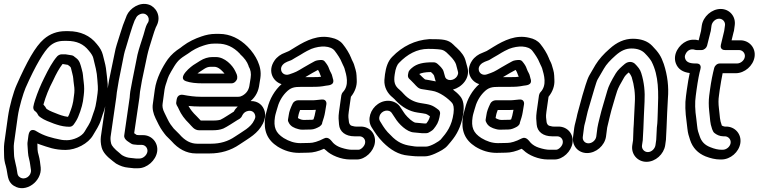

<svg xmlns="http://www.w3.org/2000/svg" viewBox="-24 -727 3896 986"><path d="M344 -443 313 -448H310H292C284 -448 275 -443 270 -438C246 -411 225 -372 203 -327C185 -291 169 -253 156 -213C152 -201 149 -189 147 -178C146 -169 150 -160 156 -156C160 -154 166 -148 172 -136C173 -133 176 -131 178 -129L186 -123C202 -111 232 -100 253 -92L268 -87C289 -80 311 -76 333 -76C352 -76 359 -95 368 -108C380 -127 398 -180 402 -207L406 -237C409 -260 409 -282 406 -304C401 -341 404 -343 396 -371C389 -396 386 -415 367 -429C355 -437 355 -441 344 -443ZM324 -394C327 -392 339 -384 340 -379C342 -371 344 -361 347 -351C354 -325 351 -325 356 -290C359 -272 359 -255 356 -237L352 -207C350 -197 347 -182 340 -163C332 -139 328 -132 325 -127C315 -128 302 -131 290 -135L276 -140C257 -148 231 -156 215 -168C211 -175 206 -183 199 -190C211 -233 228 -274 247 -310C247 -310 248 -311 248 -312C265 -349 280 -376 297 -398H300ZM320 -7C305 -7 295 -8 291 -9C240 -19 202 -29 163 -53C163 -53 129 -78 122 -31L117 7V15C120 46 118 64 126 92C130 106 132 128 135 146C138 177 104 200 79 184C67 177 66 168 64 154C62 131 48 90 48 66C48 44 45 28 48 8L67 -128C74 -178 96 -249 107 -275C159 -393 203 -465 231 -490C251 -508 274 -517 304 -517H320C370 -517 405 -501 432 -467C446 -451 453 -438 455 -429C464 -391 474 -359 476 -317C477 -298 481 -273 477 -248L472 -212C464 -160 460 -163 447 -121C437 -89 424 -76 411 -52C396 -25 351 -7 320 -7ZM454 -33C468 -58 485 -80 495 -113C507 -154 515 -162 522 -212L527 -248C529 -265 530 -280 529 -295C526 -326 524 -349 520 -377C517 -399 509 -423 504 -446C499 -465 490 -481 473 -501C439 -544 389 -567 327 -567H312C271 -567 233 -554 201 -526C157 -488 114 -410 61 -290C46 -257 25 -184 17 -128L-2 8C-5 32 -3 48 -3 72C-3 89 0 107 6 126C18 170 11 204 47 227C109 267 192 203 185 133C183 113 180 90 175 72C167 46 169 38 168 10C171 11 177 14 181 15C223 29 256 43 313 43C366 43 429 11 454 -33Z M783 52C790 7 756 -33 711 -33H690C687 -33 681 -34 678 -34C676 -36 668 -41 665 -43L692 -226C693 -236 694 -243 695 -256L705 -314L732 -442C735 -454 738 -469 743 -484C751 -508 767 -565 776 -586L781 -596C806 -646 775 -692 741 -703C693 -719 643 -684 627 -648L622 -635C612 -612 603 -586 593 -553C577 -499 572 -493 564 -450L536 -315L526 -254C524 -245 524 -235 523 -226L494 -25C492 -8 493 11 498 30C505 56 525 77 555 100C560 104 566 109 572 113C593 125 612 132 635 134L663 137H665H686C731 137 776 97 783 52ZM733 52C730 70 711 87 693 87H674L646 84C633 83 618 79 603 70C598 67 595 63 590 59C563 38 549 20 547 11C543 -5 543 -17 544 -25L573 -226L576 -253L586 -313L613 -448C615 -459 619 -470 622 -480C630 -507 656 -596 667 -621L673 -632C677 -642 683 -648 693 -653C723 -668 749 -640 737 -613L731 -603C724 -590 720 -572 713 -548C701 -509 691 -483 682 -446L656 -316L645 -257C643 -246 643 -235 642 -226L614 -32C612 -19 621 -10 628 -4L638 3C647 9 653 14 663 15L673 16C677 16 680 17 683 17H704C722 17 736 34 733 52Z M931 -310C954 -302 982 -299 1017 -299H1165C1180 -299 1192 -313 1194 -324V-326C1196 -341 1189 -351 1184 -362C1170 -392 1130 -434 1085 -434H1066C1045 -434 1023 -427 1004 -415C989 -405 979 -399 977 -398C960 -389 882 -327 931 -310ZM990 -350C1002 -358 1007 -362 1026 -374C1037 -381 1047 -384 1058 -384H1077C1085 -384 1096 -381 1110 -369C1118 -362 1124 -355 1129 -349H1024C1011 -349 1000 -349 990 -350ZM1263 -208C1290 -231 1304 -260 1308 -295L1313 -326C1318 -359 1311 -387 1299 -414C1288 -438 1271 -464 1247 -488C1207 -528 1158 -553 1102 -553H1083C1058 -553 1034 -548 1011 -540C978 -529 944 -513 915 -491C911 -488 906 -484 902 -481C877 -465 856 -447 838 -423C810 -383 779 -325 771 -267L761 -194C757 -169 763 -144 775 -119C782 -104 799 -69 810 -55C818 -45 823 -36 829 -30L857 -2C891 37 933 61 982 61H1053C1109 61 1161 46 1206 15C1258 -20 1299 -40 1326 -92C1336 -111 1341 -135 1335 -156C1327 -185 1303 -209 1263 -208ZM1197 -180C1189 -172 1183 -166 1177 -154C1163 -146 1124 -119 1108 -112C1106 -111 1092 -108 1072 -108H1007L1004 -111C998 -118 992 -124 986 -130C966 -149 953 -166 944 -183C963 -181 982 -180 1000 -180H1192ZM1007 -230C977 -230 947 -234 916 -240C910 -241 887 -243 883 -215L881 -201C880 -196 882 -190 884 -186C888 -179 892 -173 895 -165C906 -140 924 -115 948 -92C961 -79 973 -58 999 -58H1065C1088 -58 1106 -60 1123 -67C1141 -75 1180 -101 1196 -111C1203 -115 1214 -119 1220 -134C1226 -145 1232 -151 1242 -155C1266 -164 1282 -152 1286 -136C1289 -125 1286 -119 1281 -109C1264 -72 1223 -53 1182 -25C1147 -1 1107 11 1060 11H989C956 11 926 -4 897 -38C891 -45 881 -53 868 -67C863 -73 859 -79 852 -88C842 -101 828 -134 821 -147C811 -166 809 -182 811 -194L821 -267C823 -278 825 -286 827 -292C838 -322 835 -326 855 -360C880 -403 889 -418 925 -441C931 -445 936 -448 942 -452C966 -470 992 -484 1021 -493C1037 -498 1053 -503 1075 -503H1094C1136 -503 1174 -487 1208 -451L1209 -449C1231 -429 1245 -410 1252 -390C1252 -389 1253 -387 1253 -386C1263 -369 1267 -350 1263 -326L1258 -295C1255 -267 1244 -250 1223 -237C1216 -233 1209 -230 1199 -230Z M1617 -77C1632 -88 1630 -94 1631 -98C1636 -112 1643 -135 1645 -149L1652 -191C1654 -202 1649 -218 1628 -216C1602 -213 1586 -212 1584 -212H1506C1495 -212 1483 -204 1479 -195C1468 -172 1461 -154 1459 -137L1455 -113C1454 -107 1456 -102 1459 -97C1468 -78 1488 -69 1508 -64C1515 -62 1521 -61 1528 -61L1573 -62C1587 -62 1603 -69 1617 -77ZM1506 -121 1509 -137C1510 -142 1512 -149 1517 -162H1576C1581 -162 1585 -162 1598 -163L1595 -149C1594 -142 1590 -124 1586 -114L1580 -112L1535 -111C1523 -111 1508 -119 1506 -121ZM1851 7C1849 23 1830 42 1817 42H1782C1770 42 1751 39 1727 31C1712 26 1698 18 1687 7C1677 -4 1663 -28 1640 -16C1609 0 1584 7 1566 7L1518 8C1489 8 1461 -1 1433 -18C1391 -45 1380 -74 1388 -126C1390 -140 1395 -153 1398 -165C1407 -201 1422 -229 1444 -252C1469 -278 1486 -281 1526 -281H1578C1609 -281 1625 -282 1650 -287C1659 -289 1699 -287 1685 -325C1685 -326 1684 -329 1683 -333C1680 -350 1672 -356 1666 -374C1662 -387 1654 -399 1643 -412C1639 -417 1632 -419 1626 -419C1616 -419 1599 -417 1591 -412C1574 -402 1564 -398 1536 -381C1498 -358 1496 -357 1461 -345C1439 -338 1423 -351 1420 -366C1415 -389 1436 -404 1451 -410L1464 -415C1474 -418 1480 -423 1492 -430L1518 -445C1545 -462 1565 -472 1575 -476C1622 -494 1674 -493 1695 -466C1708 -449 1725 -424 1731 -407C1735 -396 1741 -388 1745 -376C1755 -342 1771 -290 1737 -254C1733 -250 1730 -243 1729 -238L1717 -153C1713 -123 1715 -113 1717 -88C1720 -50 1751 -27 1796 -27H1822C1840 -27 1854 -12 1851 7ZM1625 -333C1610 -331 1609 -331 1585 -331H1544C1571 -347 1593 -360 1609 -368C1618 -355 1618 -347 1625 -333ZM1901 7C1908 -39 1875 -77 1829 -77H1804C1795 -77 1793 -79 1782 -81C1774 -83 1769 -93 1768 -100C1766 -124 1763 -123 1767 -153L1778 -230C1799 -256 1810 -286 1808 -317C1808 -323 1807 -331 1807 -339C1807 -357 1798 -382 1794 -396C1790 -408 1783 -418 1779 -430C1770 -453 1753 -480 1736 -501C1722 -518 1703 -528 1679 -533C1611 -550 1550 -520 1496 -487L1470 -471C1460 -465 1459 -464 1453 -462L1439 -456C1419 -449 1398 -435 1385 -415C1348 -360 1380 -307 1422 -295C1387 -264 1361 -220 1349 -170C1346 -156 1340 -141 1338 -126C1328 -55 1349 -8 1402 26C1436 47 1472 58 1511 58L1559 57C1584 57 1611 50 1640 37C1643 40 1646 42 1650 45C1675 70 1727 92 1774 92H1809C1852 92 1895 50 1901 7Z M2214 -309C2180 -315 2180 -316 2159 -319C2154 -322 2136 -340 2129 -347C2139 -352 2159 -357 2189 -357C2193 -354 2203 -344 2205 -339L2211 -317C2212 -315 2213 -311 2214 -309ZM2302 -267C2346 -278 2393 -325 2376 -382L2367 -415C2361 -438 2346 -459 2322 -481C2317 -485 2311 -491 2304 -498C2277 -525 2249 -526 2182 -526H2180C2108 -521 2043 -490 1990 -435C1968 -413 1958 -381 1953 -345C1952 -335 1951 -325 1950 -316C1948 -279 1966 -247 1993 -226C2003 -218 2004 -215 2009 -210C2041 -177 2078 -155 2120 -149C2141 -146 2155 -144 2163 -142C2165 -142 2172 -138 2184 -130C2181 -115 2173 -102 2165 -93H2154L2111 -97H2109C2107 -97 2091 -103 2068 -127C2058 -137 2053 -145 2049 -151L2033 -175C2013 -209 1961 -223 1917 -193C1879 -167 1860 -114 1884 -74C1901 -47 1918 -21 1943 4C1981 42 2023 68 2073 72L2092 74C2102 75 2113 76 2128 76H2156C2174 76 2192 70 2210 62C2236 50 2260 38 2275 20C2286 8 2295 -4 2303 -14C2331 -51 2348 -94 2355 -145C2360 -181 2357 -212 2339 -233C2329 -245 2317 -256 2302 -267ZM2101 -47 2143 -43H2145H2165C2175 -43 2182 -49 2189 -53C2201 -60 2205 -67 2213 -78C2227 -97 2232 -116 2236 -143C2237 -151 2233 -159 2228 -163C2195 -189 2185 -190 2134 -198C2104 -203 2074 -217 2049 -245C2042 -252 2037 -259 2028 -266C2003 -286 1997 -306 2003 -345C2007 -376 2016 -395 2024 -403C2068 -449 2118 -476 2175 -476C2215 -476 2239 -473 2246 -471C2265 -465 2273 -453 2284 -443C2305 -423 2315 -406 2318 -396L2327 -362C2330 -352 2329 -347 2324 -337C2308 -309 2267 -309 2261 -335L2254 -360C2250 -375 2233 -390 2223 -399C2213 -408 2204 -407 2196 -407C2153 -407 2117 -401 2091 -378C2084 -372 2074 -363 2073 -353L2071 -342C2070 -334 2073 -326 2078 -322C2081 -319 2091 -310 2103 -297C2116 -283 2125 -271 2144 -269C2163 -267 2164 -265 2194 -261C2235 -255 2279 -220 2298 -198C2304 -190 2309 -175 2305 -145C2296 -80 2271 -47 2239 -10C2233 -3 2188 26 2163 26H2135C2122 26 2112 26 2106 25L2086 22C2049 17 2016 4 1982 -33L1981 -34C1960 -53 1946 -74 1933 -96L1928 -104C1923 -112 1922 -120 1925 -130C1933 -160 1974 -170 1989 -145L2005 -121C2023 -91 2065 -49 2101 -47Z M2632 -77C2647 -88 2645 -94 2646 -98C2651 -112 2658 -135 2660 -149L2667 -191C2669 -202 2664 -218 2643 -216C2617 -213 2601 -212 2599 -212H2521C2510 -212 2498 -204 2494 -195C2483 -172 2476 -154 2474 -137L2470 -113C2469 -107 2471 -102 2474 -97C2483 -78 2503 -69 2523 -64C2530 -62 2536 -61 2543 -61L2588 -62C2602 -62 2618 -69 2632 -77ZM2521 -121 2524 -137C2525 -142 2527 -149 2532 -162H2591C2596 -162 2600 -162 2613 -163L2610 -149C2609 -142 2605 -124 2601 -114L2595 -112L2550 -111C2538 -111 2523 -119 2521 -121ZM2866 7C2864 23 2845 42 2832 42H2797C2785 42 2766 39 2742 31C2727 26 2713 18 2702 7C2692 -4 2678 -28 2655 -16C2624 0 2599 7 2581 7L2533 8C2504 8 2476 -1 2448 -18C2406 -45 2395 -74 2403 -126C2405 -140 2410 -153 2413 -165C2422 -201 2437 -229 2459 -252C2484 -278 2501 -281 2541 -281H2593C2624 -281 2640 -282 2665 -287C2674 -289 2714 -287 2700 -325C2700 -326 2699 -329 2698 -333C2695 -350 2687 -356 2681 -374C2677 -387 2669 -399 2658 -412C2654 -417 2647 -419 2641 -419C2631 -419 2614 -417 2606 -412C2589 -402 2579 -398 2551 -381C2513 -358 2511 -357 2476 -345C2454 -338 2438 -351 2435 -366C2430 -389 2451 -404 2466 -410L2479 -415C2489 -418 2495 -423 2507 -430L2533 -445C2560 -462 2580 -472 2590 -476C2637 -494 2689 -493 2710 -466C2723 -449 2740 -424 2746 -407C2750 -396 2756 -388 2760 -376C2770 -342 2786 -290 2752 -254C2748 -250 2745 -243 2744 -238L2732 -153C2728 -123 2730 -113 2732 -88C2735 -50 2766 -27 2811 -27H2837C2855 -27 2869 -12 2866 7ZM2640 -333C2625 -331 2624 -331 2600 -331H2559C2586 -347 2608 -360 2624 -368C2633 -355 2633 -347 2640 -333ZM2916 7C2923 -39 2890 -77 2844 -77H2819C2810 -77 2808 -79 2797 -81C2789 -83 2784 -93 2783 -100C2781 -124 2778 -123 2782 -153L2793 -230C2814 -256 2825 -286 2823 -317C2823 -323 2822 -331 2822 -339C2822 -357 2813 -382 2809 -396C2805 -408 2798 -418 2794 -430C2785 -453 2768 -480 2751 -501C2737 -518 2718 -528 2694 -533C2626 -550 2565 -520 2511 -487L2485 -471C2475 -465 2474 -464 2468 -462L2454 -456C2434 -449 2413 -435 2400 -415C2363 -360 2395 -307 2437 -295C2402 -264 2376 -220 2364 -170C2361 -156 2355 -141 2353 -126C2343 -55 2364 -8 2417 26C2451 47 2487 58 2526 58L2574 57C2599 57 2626 50 2655 37C2658 40 2661 42 2665 45C2690 70 2742 92 2789 92H2824C2867 92 2910 50 2916 7Z M2998 9C2979 9 2966 -7 2969 -25L2975 -71C2976 -78 2977 -85 2979 -91C2985 -111 2988 -132 2994 -154L3016 -229C3022 -247 3037 -305 3045 -319L3077 -374C3090 -397 3110 -418 3137 -442C3165 -467 3190 -478 3219 -478C3250 -478 3272 -469 3287 -454C3306 -435 3317 -420 3322 -411C3360 -337 3358 -252 3354 -153C3352 -118 3354 -108 3349 -70V-68L3346 -9L3342 19C3339 37 3322 54 3303 54C3284 54 3270 37 3273 19L3277 -8V-11L3280 -66C3281 -87 3284 -176 3286 -204C3289 -255 3284 -305 3269 -352C3264 -370 3251 -385 3236 -400C3229 -406 3220 -409 3212 -409C3205 -409 3195 -407 3185 -399C3166 -383 3149 -368 3138 -350C3115 -312 3101 -284 3095 -262C3086 -228 3064 -161 3056 -124C3049 -94 3047 -90 3044 -71L3038 -25C3035 -7 3017 9 2998 9ZM3296 104C3342 104 3385 65 3392 19L3396 -10V-12L3399 -71C3401 -122 3403 -174 3406 -222C3411 -281 3404 -340 3385 -398C3371 -439 3358 -458 3325 -492C3301 -517 3266 -528 3226 -528C3183 -528 3143 -510 3106 -476C3076 -450 3052 -423 3034 -394L3002 -339C2990 -318 2975 -263 2967 -237L2946 -160C2942 -146 2939 -134 2937 -123C2933 -103 2928 -91 2925 -71L2919 -25C2912 21 2945 59 2991 59C3037 59 3081 21 3088 -25L3094 -71C3094 -71 3095 -75 3096 -80C3104 -112 3112 -151 3124 -189C3146 -260 3140 -260 3181 -329C3185 -336 3192 -345 3205 -355C3213 -346 3218 -337 3220 -331C3233 -289 3239 -245 3236 -200C3234 -176 3231 -79 3229 -65V-62L3227 -7L3223 19C3216 65 3250 104 3296 104Z M3669 -631C3688 -631 3702 -614 3699 -596L3695 -568L3678 -497C3675 -486 3678 -470 3699 -470H3771C3789 -470 3804 -454 3801 -435C3798 -416 3779 -401 3761 -401H3672C3659 -401 3647 -390 3644 -379C3636 -348 3628 -310 3622 -265L3618 -235C3615 -211 3615 -185 3618 -157C3624 -109 3621 -99 3633 -64L3637 -55C3639 -50 3641 -47 3645 -44C3656 -35 3672 -27 3691 -27H3698C3716 -27 3731 -11 3728 8C3725 27 3706 42 3688 42H3681C3665 42 3646 38 3624 29C3595 18 3578 0 3569 -28C3566 -37 3563 -45 3561 -52C3557 -62 3554 -104 3552 -116C3545 -162 3544 -201 3549 -235L3553 -265C3560 -315 3567 -351 3573 -372C3576 -382 3576 -401 3553 -401H3547C3513 -401 3500 -411 3495 -425C3492 -434 3492 -440 3497 -450C3505 -467 3522 -479 3546 -471C3548 -470 3552 -470 3554 -470H3579C3592 -470 3604 -481 3607 -492L3625 -564C3625 -565 3626 -566 3626 -567L3630 -596C3633 -614 3650 -631 3669 -631ZM3778 8C3785 -38 3751 -77 3705 -77H3698C3696 -77 3686 -80 3683 -82C3671 -115 3674 -124 3668 -170C3665 -194 3665 -216 3668 -235L3672 -265C3677 -298 3682 -327 3687 -351H3754C3800 -351 3844 -389 3851 -435C3858 -481 3824 -520 3778 -520H3733L3744 -565C3744 -566 3745 -566 3745 -567L3749 -596C3756 -642 3723 -681 3677 -681C3631 -681 3587 -642 3580 -596L3576 -568L3564 -520C3546 -525 3522 -525 3501 -515C3464 -498 3429 -449 3447 -401C3458 -372 3483 -356 3518 -352C3513 -330 3508 -300 3503 -265L3499 -235C3493 -195 3495 -150 3502 -101C3503 -93 3504 -81 3506 -67C3509 -40 3513 -30 3520 -8C3533 32 3560 60 3599 76C3625 86 3650 92 3674 92H3681C3727 92 3771 54 3778 8Z"/></svg>

Font: AppleStorm
Style: XbdOutIta
Weight: 800
Foundry: Cannot Into Space Fonts
Version: Version 1.01